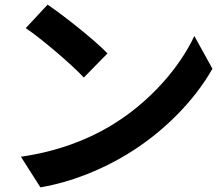

<svg xmlns="http://www.w3.org/2000/svg" viewBox="-20 -769 953 827"><path d="M70 -94 154 38C295 14 424 -42 525 -103C686 -200 819 -338 895 -473L817 -614C754 -479 624 -326 453 -225C356 -167 226 -116 70 -94ZM91 -648C164 -598 289 -491 341 -435L443 -539C385 -599 253 -703 185 -749Z"/></svg>

Font: GenEiGothic-pro-Regular
Style: Bold
Weight: 700
Designer: Ryoko NISHIZUKA (kana & ideographs); Paul D. Hunt (Latin, Greek & Cyrillic); Wenlong ZHANG (bopomofo); Sandoll Communica
Foundry: Adobe Systems Incorporated; o_tamon
Version: Version 1.000.140830